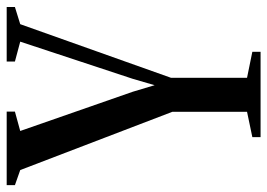

<svg xmlns="http://www.w3.org/2000/svg" viewBox="-141 -422 780 560"><g transform="rotate(-90 249.0 -142.0)"><path d="M129 228V204L203 188.5V-29L33 -473L-11 -488.5V-512.5H203.5V-488.5L147 -473L261.5 -144.5L280.5 -81L299 -144.5L407.5 -473L349.5 -488.5V-512.5H508.5V-488.5L458.5 -473L302 -33V188.5L378 204V228Z"/></g></svg>

Font: Merriweather 120pt
Style: Regular
Weight: 400
Version: Version 2.100